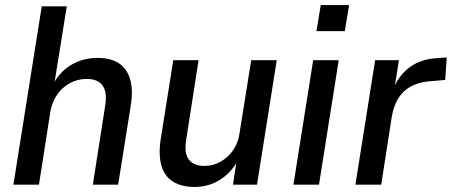

<svg xmlns="http://www.w3.org/2000/svg" viewBox="-20 -730 1786 759"><path d="M33 0 145 -705H244L194 -394H189Q215 -446 261.5 -473.5Q308 -501 366 -501Q417 -501 449 -480.5Q481 -460 494 -418Q507 -376 497 -313L447 0H347L395 -307Q402 -346 395.5 -370Q389 -394 371 -406Q353 -418 323 -418Q287 -418 256.5 -401.5Q226 -385 206 -356Q186 -327 179 -288L134 0Z M749 9Q698 9 664.5 -11.5Q631 -32 618.5 -74Q606 -116 615 -178L665 -492H765L717 -184Q710 -146 716 -122Q722 -98 740.5 -86Q759 -74 788 -74Q823 -74 852.5 -91Q882 -108 902 -137Q922 -166 927 -204L973 -492H1074L996 0H901L916 -99H922Q895 -48 850 -19.5Q805 9 749 9Z M1231 -607 1248 -710H1360L1343 -607ZM1140 0 1218 -492H1319L1241 0Z M1385 0 1463 -492H1557L1539 -379H1535Q1557 -433 1600 -464.5Q1643 -496 1705 -500L1746 -503L1740 -414L1671 -408Q1632 -404 1602 -387Q1572 -370 1554 -340.5Q1536 -311 1529 -270L1487 0Z"/></svg>

Font: Nunito Sans 10pt SemiCondensed SemiBold
Style: Italic
Weight: 600
Width: 4
Italic angle: -9°
Designer: Vernon Adams
Foundry: Vernon Adams
Version: Version 3.101;gftools[0.9.27]